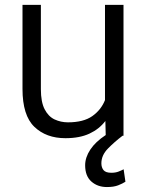

<svg xmlns="http://www.w3.org/2000/svg" viewBox="-20 -548 590 775"><path d="M486.3 185.5Q475.1 192.9 457 200Q439 207 411.6 207Q374 207 348.9 184.8Q323.7 162.6 323.7 119.1Q323.7 87.4 344.5 55.9Q365.2 24.4 406.7 -2.9L405.3 -59.6Q380.4 -26.9 340.8 -8.5Q301.3 9.8 244.1 9.8Q166.5 9.8 118.7 -36.1Q70.8 -82 70.8 -189V-528.3H145V-188Q145 -136.2 160.2 -106.9Q175.3 -77.6 200.4 -65.9Q225.6 -54.2 254.4 -54.2Q316.9 -54.2 352.5 -79.3Q388.2 -104.5 403.8 -144V-528.3H478.5V0H474.6Q442.4 24.4 415.8 51.5Q389.2 78.6 389.2 111.3Q389.2 127.9 397.9 138.7Q406.7 149.4 429.2 149.4Q446.3 149.4 458.7 144.5Q471.2 139.6 479 135.3Z"/></svg>

Font: Vazirmatn RD UI Light
Style: Regular
Weight: 300
Designer: Saber Rastikerdar
Foundry: Saber Rastikerdar
Version: Version 33.003